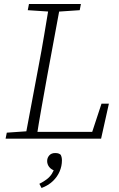

<svg xmlns="http://www.w3.org/2000/svg" viewBox="-20 -694 597 961"><path d="M8 0 14 -30 129 -38H137L131 0ZM105 0 173 -362Q188 -440 201 -518Q214 -596 227 -674H283L216 -312Q202 -234 188 -156Q174 -78 162 0ZM119 -643 125 -674H385L379 -643L260 -635H241ZM134 0 139 -34H467L431 -2L488 -175H525L486 0ZM290 109Q290 137 278.5 164Q267 191 244.5 212.5Q222 234 188 247L177 226Q199 215 214.5 203Q230 191 239.5 176Q249 161 255 142L260 163Q236 155 226 141.5Q216 128 216 112Q216 96 226.5 84Q237 72 256 72Q267 72 273.5 74.5Q280 77 284 81Q287 87 288.5 94Q290 101 290 109Z"/></svg>

Font: Source Serif 4 18pt Light
Style: Italic
Weight: 300
Italic angle: -12°
Designer: Frank Grießhammer
Foundry: Adobe Systems Incorporated
Version: Version 4.004;hotconv 1.0.116;makeotfexe 2.5.65601